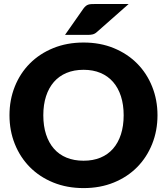

<svg xmlns="http://www.w3.org/2000/svg" viewBox="-20 -954 854 982"><path d="M28.5 0ZM785.5 -364.5Q785.5 -285.5 758.2 -217.5Q731 -149.5 681.5 -99.2Q632 -49 562.2 -20.5Q492.5 8 407.5 8Q322.5 8 252.5 -20.5Q182.5 -49 132.8 -99.2Q83 -149.5 55.8 -217.5Q28.5 -285.5 28.5 -364.5Q28.5 -443.5 55.8 -511.5Q83 -579.5 132.8 -629.5Q182.5 -679.5 252.5 -708Q322.5 -736.5 407.5 -736.5Q492.5 -736.5 562.2 -707.8Q632 -679 681.5 -629Q731 -579 758.2 -511Q785.5 -443 785.5 -364.5ZM612.5 -364.5Q612.5 -418.5 598.5 -461.8Q584.5 -505 558.2 -535Q532 -565 494 -581Q456 -597 407.5 -597Q358.5 -597 320.2 -581Q282 -565 255.8 -535Q229.5 -505 215.5 -461.8Q201.5 -418.5 201.5 -364.5Q201.5 -310 215.5 -266.8Q229.5 -223.5 255.8 -193.5Q282 -163.5 320.2 -147.8Q358.5 -132 407.5 -132Q456 -132 494 -147.8Q532 -163.5 558.2 -193.5Q584.5 -223.5 598.5 -266.8Q612.5 -310 612.5 -364.5ZM638 -933.5 476.5 -791Q470.5 -785.5 465 -782.5Q459.5 -779.5 453.5 -778Q447.5 -776.5 440.8 -776Q434 -775.5 425.5 -775.5H312.5L407 -910.5Q413 -918.5 418.8 -923.2Q424.5 -928 431.2 -930.2Q438 -932.5 446.8 -933Q455.5 -933.5 467 -933.5Z"/></svg>

Font: Lato Black
Style: Regular
Weight: 900
Designer: Lukasz Dziedzic
Foundry: tyPoland Lukasz Dziedzic
Version: Version 2.007; 2014-02-27